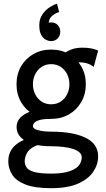

<svg xmlns="http://www.w3.org/2000/svg" viewBox="-20 -783 570 1028"><path d="M278.8 -459.5 342.8 -434.1Q356.4 -441.9 367.9 -445.8Q379.4 -449.7 399.9 -449.7Q425.8 -449.7 446 -443.6Q466.3 -437.5 481.9 -424.8L505.4 -512.2Q487.3 -520.5 466.3 -524.2Q445.3 -527.8 420.4 -527.8Q374.5 -527.8 342.3 -509.3Q310.1 -490.7 278.8 -459.5ZM253.9 -205.1Q228.5 -205.1 196.8 -200Q165 -194.8 135.7 -183.1Q106.4 -171.4 87.6 -151.6Q68.8 -131.8 68.8 -102.5Q68.8 -70.8 90.8 -47.9Q112.8 -24.9 154.1 -12.5Q195.3 0 253.9 0V-78.1Q214.4 -78.1 185.3 -85.4Q156.2 -92.8 156.2 -107.4Q156.2 -117.2 164.6 -126.2Q172.9 -135.3 194.1 -140.9Q215.3 -146.5 253.9 -146.5ZM505.4 53.7Q505.4 -12.2 438.5 -45.2Q371.6 -78.1 253.9 -78.1V0Q290 0 320.1 3.7Q350.1 7.3 371.8 14.6Q393.6 22 405.5 33Q417.5 43.9 417.5 58.6Q417.5 76.7 408.9 92.8Q400.4 108.9 381.1 120.8Q361.8 132.8 330.6 139.6Q299.3 146.5 253.9 146.5Q193.4 146.5 163.1 137.7Q132.8 128.9 122.6 113.8Q112.3 98.6 112.3 80.1Q112.3 61.5 122.6 39.6Q132.8 17.6 163.1 1.5Q193.4 -14.6 253.9 -14.6V-58.6Q206.5 -58.6 164.8 -50.8Q123 -43 91.6 -26.1Q60.1 -9.3 42.2 17.1Q24.4 43.5 24.4 80.1Q24.4 119.1 45.2 152.1Q65.9 185.1 116 204.8Q166 224.6 253.9 224.6Q342.3 224.6 397.7 200.2Q453.1 175.8 479.2 136.7Q505.4 97.7 505.4 53.7ZM156.2 -332Q156.2 -361.3 168.5 -385.7Q180.7 -410.2 202.6 -424.8Q224.6 -439.5 253.9 -439.5Q283.2 -439.5 305.2 -424.8Q327.1 -410.2 339.4 -385.7Q351.6 -361.3 351.6 -332Q351.6 -302.7 339.4 -278.3Q327.1 -253.9 305.2 -239.3Q283.2 -224.6 253.9 -224.6Q224.6 -224.6 202.6 -239.3Q180.7 -253.9 168.5 -278.3Q156.2 -302.7 156.2 -332ZM68.4 -332Q68.4 -278.8 92.5 -236.8Q116.7 -194.8 158.7 -170.7Q200.7 -146.5 253.9 -146.5Q307.6 -146.5 349.4 -170.7Q391.1 -194.8 415.3 -236.8Q439.5 -278.8 439.5 -332Q439.5 -385.7 415.3 -427.5Q391.1 -469.2 349.4 -493.4Q307.6 -517.6 253.9 -517.6Q200.7 -517.6 158.7 -493.4Q116.7 -469.2 92.5 -427.5Q68.4 -385.7 68.4 -332ZM302.7 -613.3Q302.7 -634.8 289.1 -648.9Q275.4 -663.1 253.9 -663.1Q232.9 -663.1 218.8 -648.9Q204.6 -634.8 204.6 -613.3Q204.6 -592.3 219 -577.6Q233.4 -563 253.9 -563Q275.4 -563 289.1 -577.6Q302.7 -592.3 302.7 -613.3ZM296.9 -718.3 285.2 -763.2Q270 -759.3 247.6 -745.4Q225.1 -731.4 207.8 -707Q190.4 -682.6 190.4 -647.5Q190.4 -614.3 200.7 -595.9Q210.9 -577.6 225.6 -570.3Q240.2 -563 253.9 -563L253.4 -613.3Q253.4 -613.3 246.6 -626.5Q239.7 -639.6 239.7 -647.5Q239.7 -682.6 260 -698.7Q280.3 -714.8 296.9 -718.3Z"/></svg>

Font: Giphurs SC
Style: Regular
Weight: 400
Version: Version 0.920